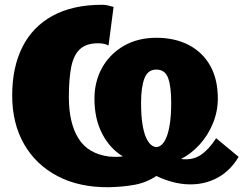

<svg xmlns="http://www.w3.org/2000/svg" viewBox="-20 -770 1021 803"><path d="M434 13Q311 14 220.5 -33.5Q130 -81 80.5 -167.5Q31 -254 31 -371Q31 -488 73.5 -573Q116 -658 200 -704Q284 -750 407 -750Q421 -750 432.5 -747Q444 -744 455 -741L434 -580Q424 -585 413 -587Q402 -589 390 -589Q341 -589 314.5 -564.5Q288 -540 278 -490.5Q268 -441 268 -364Q268 -255 308.5 -190.5Q349 -126 438 -115Q450 -114 464.5 -114Q479 -114 494 -116Q440 -148 407.5 -210.5Q375 -273 375 -357Q375 -429 407 -486.5Q439 -544 497.5 -578Q556 -612 634 -612Q711 -612 769 -582Q827 -552 859 -495.5Q891 -439 891 -358Q891 -304 870.5 -254Q850 -204 815 -165.5Q780 -127 737 -105Q785 -99 819 -121.5Q853 -144 884 -192L978 -114Q943 -55 888.5 -26Q834 3 768.5 1Q703 -1 634 -34Q592 -6 542 3Q492 12 434 13ZM634 -155Q645 -155 656 -164.5Q667 -174 676 -195.5Q685 -217 690.5 -253Q696 -289 696 -341Q696 -409 683 -444Q670 -479 634 -479Q598 -479 584 -442Q570 -405 570 -340Q570 -288 575.5 -252.5Q581 -217 590.5 -195.5Q600 -174 611.5 -164.5Q623 -155 634 -155Z"/></svg>

Font: Libre Franklin Black
Style: Regular
Weight: 900
Designer: Pablo Impallari, Rodrigo Fuenzalida, Nhung Nguyen
Foundry: Impallari Type
Version: Version 3.000